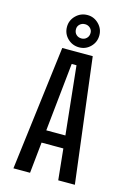

<svg xmlns="http://www.w3.org/2000/svg" viewBox="-134 -975 719 1043"><g transform="rotate(15 225.0 -454.0)"><path d="M224.5 -727Q186.5 -727 159.5 -753.2Q132.5 -779.5 132.5 -818Q132.5 -855 159.5 -881.8Q186.5 -908.5 224.5 -908.5Q261 -908.5 287.8 -881.8Q314.5 -855 314.5 -818Q314.5 -780 288 -753.5Q261.5 -727 224.5 -727ZM224.5 -777Q241.5 -777 253.2 -788.5Q265 -800 265 -818.5Q265 -835 253 -846Q241 -857 224.5 -857Q207 -857 195 -846Q183 -835 183 -818.5Q183 -799.5 194.8 -788.2Q206.5 -777 224.5 -777ZM302.5 0 284.5 -174.5H162L144 0H50.5L137.5 -700H309L396 0ZM209.5 -629.5 169.5 -245.5H277L236.5 -629.5Z"/></g></svg>

Font: League Mono Condensed
Style: Regular
Weight: 400
Width: 1
Designer: Tyler Finck
Foundry: The League of Moveable Type / Tyler Finck
Version: Version 2.210